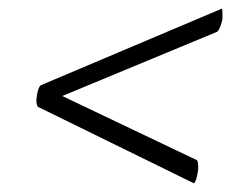

<svg xmlns="http://www.w3.org/2000/svg" viewBox="-20 -513 572 448"><path d="M433 -85 68 -264Q63 -273 66 -289Q67 -297 69 -303.5Q71 -310 75 -314L498 -493Q499 -489 499 -482.5Q499 -476 499 -468Q497 -459 494 -451Q491 -443 487 -439L94 -276L98 -302L440 -139Q442 -135 442.5 -126Q443 -117 441 -109Q440 -102 438 -95.5Q436 -89 433 -85Z"/></svg>

Font: Petrona
Style: Italic
Weight: 400
Italic angle: -9°
Designer: Ringo R. Seeber
Foundry: Ringo R. Seeber
Version: Version 2.001; ttfautohint (v1.8.3)